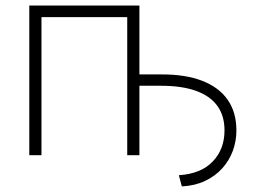

<svg xmlns="http://www.w3.org/2000/svg" viewBox="-20 -561 929 694"><path d="M637.2 112.8 626.5 72.3Q706.1 67.4 748.8 22.9Q791.5 -21.5 791.5 -89.8Q791.5 -143.1 765.1 -179Q738.8 -214.8 687.7 -232.9Q636.7 -251 562 -251H465.8V-292H562Q650.4 -292.5 711.2 -268.8Q772 -245.1 803.2 -200Q834.5 -154.8 834.5 -89.4Q834.5 -50.8 821.5 -15.6Q808.6 19.5 783.2 47.6Q757.8 75.7 721.2 93Q684.6 110.4 637.2 112.8ZM483.9 -541V0H439.9V-499H129.9V0H85.9V-541Z"/></svg>

Font: Inter 17pt ExtraLight
Style: Regular
Weight: 250
Version: Version 4.001;git-66647c0bb